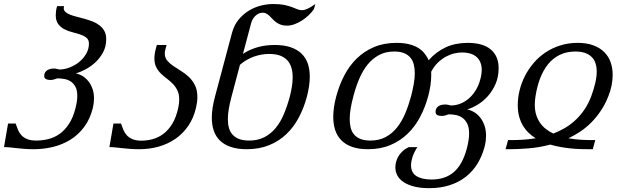

<svg xmlns="http://www.w3.org/2000/svg" viewBox="-79 -747 3204 975"><path d="M104.5 -33.2Q135.3 -33.2 165.8 -40.5Q196.3 -47.9 223.1 -66.7Q250 -85.4 271.2 -117.7Q292.5 -149.9 304.7 -199.2Q313.5 -234.9 313.5 -259.8Q313.5 -288.6 304.2 -306.2Q294.9 -323.7 280.3 -333.3Q265.6 -342.8 247.6 -345.9Q229.5 -349.1 212.4 -349.1Q202.6 -345.2 193.6 -343Q184.6 -340.8 176.8 -340.8Q163.6 -340.8 154.5 -345.5Q145.5 -350.1 145.5 -361.3Q145.5 -372.1 149.9 -379.2Q154.3 -386.2 161.4 -390.6Q168.5 -395 177.2 -397Q186 -398.9 194.8 -398.9Q202.6 -398.9 209.5 -397.2Q216.3 -395.5 222.7 -394Q247.6 -394 273.9 -404.1Q300.3 -414.1 322.3 -431.6Q344.2 -449.2 358.4 -473.4Q372.6 -497.6 372.6 -525.9Q372.6 -544.9 360.1 -555.2Q347.7 -565.4 328.9 -571.8Q310.1 -578.1 288.3 -583.5Q266.6 -588.9 247.8 -598.6Q229 -608.4 216.6 -625Q204.1 -641.6 204.1 -670.4Q204.1 -680.2 205.6 -691.4Q207 -702.6 210.9 -715.8H246.1Q244.6 -710.4 244.6 -706.1Q244.6 -693.8 253.9 -685.8Q263.2 -677.7 278.3 -671.9Q293.5 -666 313 -661.4Q332.5 -656.7 352.5 -650.9Q372.6 -645 392.1 -637.5Q411.6 -629.9 426.8 -617.9Q441.9 -606 451.2 -589.1Q460.4 -572.3 460.4 -548.3Q460.4 -510.3 444.1 -480.5Q427.7 -450.7 404.1 -429.2Q380.4 -407.7 353.5 -393.8Q326.7 -379.9 305.7 -374Q323.2 -371.1 339.8 -361.1Q356.4 -351.1 369.4 -335Q382.3 -318.8 390.4 -296.9Q398.4 -274.9 398.4 -247.6Q398.4 -224.6 392.6 -199.2Q378.4 -142.1 348.4 -102.1Q318.4 -62 277.8 -37.1Q237.3 -12.2 189.5 -0.7Q141.6 10.7 92.8 10.7Q67.4 10.7 46.1 9Q24.9 7.3 6.8 5.4Q-11.2 3.4 -27.3 1.7Q-43.5 0 -58.6 0L-38.1 -119.6H0.5Q5.9 -103.5 12.2 -87.9Q18.6 -72.3 29.8 -60.3Q41 -48.3 58.8 -40.8Q76.7 -33.2 104.5 -33.2Z M639.6 -32.7Q667.5 -32.7 696 -40.3Q724.6 -47.9 750 -66.7Q775.4 -85.4 795.4 -117.7Q815.4 -149.9 826.2 -199.7Q831.1 -222.2 831.1 -241.2Q831.1 -269 821.8 -288.1Q812.5 -307.1 798.3 -321.5Q784.2 -335.9 768.1 -347.9Q752 -359.9 737.8 -373.8Q723.6 -387.7 714.4 -405.8Q705.1 -423.8 705.1 -450.7Q705.1 -461.4 706.8 -473.6Q708.5 -485.8 712.4 -500L717.3 -518.6H767.1L760.7 -496.1Q757.8 -484.9 757.8 -475.6Q757.8 -454.1 770 -439.5Q782.2 -424.8 800.8 -412.1Q819.3 -399.4 840.6 -386.5Q861.8 -373.5 880.4 -356Q898.9 -338.4 911.1 -314Q923.3 -289.6 923.3 -253.9Q923.3 -241.7 921.6 -228.5Q919.9 -215.3 916.5 -200.2Q904.3 -147.5 877.2 -107.9Q850.1 -68.4 811.8 -42Q773.4 -15.6 726.6 -2.4Q679.7 10.7 627.9 10.7Q602.5 10.7 581.3 9Q560.1 7.3 541.7 5.4Q523.4 3.4 507.6 1.7Q491.7 0 476.6 0L497.1 -119.6H535.6Q541 -103.5 547.4 -87.9Q553.7 -72.3 564.9 -60.1Q576.2 -47.9 594 -40.3Q611.8 -32.7 639.6 -32.7Z M1099.1 -580.1Q1109.9 -620.1 1133.1 -647.9Q1156.2 -675.8 1185.5 -693.4Q1214.8 -710.9 1246.8 -718.8Q1278.8 -726.6 1307.6 -726.6Q1342.8 -726.6 1365.5 -721.7Q1388.2 -716.8 1403.8 -710.9Q1419.4 -705.1 1430.7 -700.2Q1441.9 -695.3 1454.1 -695.3Q1466.3 -695.3 1481.9 -702.1Q1497.6 -709 1522.5 -726.6L1515.1 -700.2Q1503.9 -684.6 1488.5 -669.7Q1473.1 -654.8 1454.8 -643.1Q1436.5 -631.3 1416.7 -624Q1397 -616.7 1377.9 -616.7Q1359.9 -616.7 1346.7 -621.6Q1333.5 -626.5 1323.5 -633.8Q1313.5 -641.1 1305.7 -649.7Q1297.9 -658.2 1290.3 -665.5Q1282.7 -672.9 1274.2 -677.7Q1265.6 -682.6 1254.9 -682.6Q1246.1 -682.6 1237.1 -679Q1228 -675.3 1220 -668.5Q1211.9 -661.6 1205.8 -651.6Q1199.7 -641.6 1196.3 -629.4L1154.8 -473.6Q1187.5 -495.1 1227.5 -506.8Q1267.6 -518.6 1316.4 -518.6Q1364.3 -518.6 1397.9 -506.8Q1431.6 -495.1 1453.1 -473.9Q1474.6 -452.6 1484.4 -423.1Q1494.1 -393.6 1494.1 -357.4Q1494.1 -334 1490.2 -308.1Q1486.3 -282.2 1479 -254.4Q1463.9 -198.2 1438.2 -149.9Q1412.6 -101.6 1375.2 -65.9Q1337.9 -30.3 1287.8 -9.8Q1237.8 10.7 1174.3 10.7Q1126.5 10.7 1092.5 -1Q1058.6 -12.7 1037.4 -33.7Q1016.1 -54.7 1006.3 -84.2Q996.6 -113.8 996.6 -149.9Q996.6 -173.8 1000.7 -200.2Q1004.9 -226.6 1012.2 -254.4ZM1392.1 -254.4Q1399.4 -282.2 1403.3 -307.4Q1407.2 -332.5 1407.2 -354.5Q1407.2 -382.3 1400.4 -404.3Q1393.6 -426.3 1379.2 -441.7Q1364.7 -457 1342.3 -465.1Q1319.8 -473.1 1288.1 -473.1Q1249 -473.1 1210.4 -459.5Q1171.9 -445.8 1139.6 -418L1096.2 -254.4Q1087.9 -223.1 1083 -195.1Q1078.1 -167 1078.1 -142.1Q1078.1 -117.2 1083.7 -97.2Q1089.4 -77.1 1102.3 -63Q1115.2 -48.8 1135.7 -41Q1156.2 -33.2 1186 -33.2Q1230.5 -33.2 1263.4 -50.3Q1296.4 -67.4 1320.8 -96.9Q1345.2 -126.5 1362.3 -167Q1379.4 -207.5 1392.1 -254.4Z M2380.9 1.5Q2368.2 47.9 2344.5 85.9Q2320.8 124 2285.6 151.4Q2250.5 178.7 2204.3 193.6Q2158.2 208.5 2100.6 208.5Q2057.1 208.5 2024.9 200.4Q1992.7 192.4 1971.2 178.2Q1949.7 164.1 1939.2 144.8Q1928.7 125.5 1928.7 103Q1928.7 90.8 1931.9 76.9Q1935.1 63 1942.9 49.1Q1950.7 35.2 1963.6 22.5Q1976.6 9.8 1996.6 0H2040.5Q2022.5 28.3 2015.4 51.3Q2008.3 74.2 2008.3 92.3Q2008.3 129.9 2035.9 147.2Q2063.5 164.6 2112.3 164.6Q2182.1 164.6 2225.8 126.7Q2269.5 88.9 2291 9.3Q2303.2 -36.6 2303.2 -68.8Q2303.2 -100.1 2293.7 -119.1Q2284.2 -138.2 2269.3 -148.7Q2254.4 -159.2 2236.1 -162.8Q2217.8 -166.5 2199.7 -166.5Q2189.9 -162.6 2180.9 -160.4Q2171.9 -158.2 2164.1 -158.2Q2150.4 -158.2 2141.6 -162.8Q2132.8 -167.5 2132.8 -179.2Q2132.8 -189.9 2137.2 -197Q2141.6 -204.1 2148.7 -208.5Q2155.8 -212.9 2164.6 -214.6Q2173.3 -216.3 2182.1 -216.3Q2189.9 -216.3 2197 -214.6Q2204.1 -212.9 2210.4 -211.4Q2235.4 -211.4 2258.5 -220.5Q2281.7 -229.5 2301.5 -246.6Q2321.3 -263.7 2336.4 -288.1Q2351.6 -312.5 2359.9 -343.3Q2367.2 -370.1 2367.2 -392.6Q2367.2 -433.1 2342 -456.8Q2316.9 -480.5 2265.6 -480.5Q2249 -480.5 2228.5 -475.8Q2208 -471.2 2186.8 -460Q2165.5 -448.7 2145.5 -429.9Q2125.5 -411.1 2110.4 -382.3Q2110.8 -377.9 2110.8 -373.5Q2110.8 -369.1 2110.8 -364.7Q2110.8 -339.4 2106.7 -312.7Q2102.5 -286.1 2095.7 -259.3Q2080.6 -203.1 2054.9 -154.1Q2029.3 -105 1991.5 -68.4Q1953.6 -31.7 1903.6 -10.5Q1853.5 10.7 1790 10.7Q1742.2 10.7 1708.7 -1.2Q1675.3 -13.2 1654.1 -34.9Q1632.8 -56.6 1623 -86.9Q1613.3 -117.2 1613.3 -153.3Q1613.3 -202.1 1628.9 -259.3Q1644 -315.4 1669.7 -364.5Q1695.3 -413.6 1732.9 -450.2Q1770.5 -486.8 1820.6 -508.1Q1870.6 -529.3 1934.6 -529.3Q1969.2 -529.3 1996.1 -522.9Q2022.9 -516.6 2042.7 -504.9Q2062.5 -493.2 2075.9 -476.8Q2089.4 -460.4 2097.7 -440.9Q2135.3 -483.9 2184.3 -506.6Q2233.4 -529.3 2295.9 -529.3Q2374 -529.3 2413.6 -495.4Q2453.1 -461.4 2453.1 -401.4Q2453.1 -356 2437.3 -320.1Q2421.4 -284.2 2397.5 -257.8Q2373.5 -231.4 2345.5 -214.8Q2317.4 -198.2 2293.5 -191.4Q2311 -188 2328.4 -177.7Q2345.7 -167.5 2359.1 -150.6Q2372.6 -133.8 2380.9 -110.6Q2389.2 -87.4 2389.2 -58.6Q2389.2 -46.9 2387.9 -34.4Q2386.7 -22 2383.3 -8.8ZM1715.8 -259.3Q1707 -227.1 1701.9 -197.5Q1696.8 -168 1696.8 -142.1Q1696.8 -117.7 1702.1 -97.4Q1707.5 -77.1 1720 -63Q1732.4 -48.8 1752.4 -41Q1772.5 -33.2 1801.8 -33.2Q1846.2 -33.2 1879.4 -51Q1912.6 -68.8 1937 -99.4Q1961.4 -129.9 1978.8 -171.1Q1996.1 -212.4 2008.8 -259.3Q2017.1 -291.5 2022.2 -320.8Q2027.3 -350.1 2027.3 -376Q2027.3 -400.4 2022 -420.7Q2016.6 -440.9 2004.2 -455.3Q1991.7 -469.7 1971.9 -477.5Q1952.1 -485.4 1922.9 -485.4Q1878.9 -485.4 1845.7 -467.5Q1812.5 -449.7 1787.8 -419.2Q1763.2 -388.7 1745.6 -347.4Q1728 -306.2 1715.8 -259.3Z M2518.6 -35.6Q2543.5 -35.6 2575 -37.4Q2606.4 -39.1 2641.1 -44.9Q2621.1 -57.1 2604.5 -73.5Q2587.9 -89.8 2575.7 -110.6Q2563.5 -131.3 2556.9 -156.7Q2550.3 -182.1 2550.3 -213.4Q2550.3 -250.5 2559.6 -288.3Q2568.8 -326.2 2586.7 -361.1Q2604.5 -396 2630.6 -426.8Q2656.7 -457.5 2690.4 -480.2Q2724.1 -502.9 2765.4 -516.1Q2806.6 -529.3 2854.5 -529.3Q2900.9 -529.3 2934.6 -516.6Q2968.3 -503.9 2990 -481.9Q3011.7 -460 3022 -430.4Q3032.2 -400.9 3032.2 -366.7Q3032.2 -340.8 3026.9 -313.7Q3021.5 -286.6 3010.7 -259.3Q2994.6 -218.3 2972.4 -185.1Q2950.2 -151.9 2924.1 -125.5Q2897.9 -99.1 2868.4 -79.3Q2838.9 -59.6 2807.6 -44.9Q2839.4 -39.1 2869.9 -37.4Q2900.4 -35.6 2925.8 -35.6H2943.8L2931.2 10.7H2913.1Q2891.6 10.7 2867.7 10Q2843.8 9.3 2818.1 6.6Q2792.5 3.9 2766.6 -0.7Q2740.7 -5.4 2715.8 -12.7Q2657.2 2.4 2603 6.6Q2548.8 10.7 2506.3 10.7H2488.3L2501 -35.6ZM2842.8 -485.4Q2797.4 -485.4 2762.7 -468Q2728 -450.7 2703.6 -420.2Q2679.2 -389.6 2663.6 -348.4Q2647.9 -307.1 2640.6 -259.3Q2638.7 -248 2637.7 -237.3Q2636.7 -226.6 2636.7 -216.3Q2636.7 -187 2643.8 -164.1Q2650.9 -141.1 2663.6 -123Q2676.3 -105 2693.6 -91.6Q2710.9 -78.1 2731 -68.8Q2760.3 -80.1 2788.6 -96.4Q2816.9 -112.8 2842 -136Q2867.2 -159.2 2888.2 -189.7Q2909.2 -220.2 2923.8 -259.3Q2936.5 -293.9 2943.8 -325.4Q2951.2 -356.9 2951.2 -383.3Q2951.2 -406.7 2945.1 -425.5Q2939 -444.3 2925.8 -457.5Q2912.6 -470.7 2892.1 -478Q2871.6 -485.4 2842.8 -485.4Z"/></svg>

Font: Arian Grqi
Style: Italic
Weight: 400
Italic angle: -15°
Designer: Ruben Hakobyan (Tarumian)
Foundry: Ruben Hakobyan (Tarumian)
Version: Version 1.002